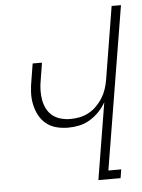

<svg xmlns="http://www.w3.org/2000/svg" viewBox="-53 -777 605 819"><g transform="rotate(-5 250.0 -367.5)"><path d="M335 0 389 -329Q377 -307 359 -288.5Q341 -270 319.5 -257Q298 -244 274 -239Q250 -234 226 -234Q200 -234 175.5 -240.5Q151 -247 132 -262.5Q113 -278 101.5 -300.5Q90 -323 85 -348Q80 -373 81.5 -399.5Q83 -426 88 -452L99 -520H139L127 -446Q123 -425 122.5 -403.5Q122 -382 125.5 -362Q129 -342 138 -324Q147 -306 162.5 -293.5Q178 -281 198 -275.5Q218 -270 239 -270Q259 -270 279 -274Q299 -278 317.5 -288Q336 -298 351.5 -313.5Q367 -329 378 -347Q389 -365 395.5 -384.5Q402 -404 405 -423L456 -735H496L381 -37H436L430 0Z"/></g></svg>

Font: Iosevka Extralight
Style: Italic
Weight: 200
Italic angle: -9°
Monospace: yes
Designer: Belleve Invis
Foundry: Belleve Invis
Version: Version 32.5.0; ttfautohint (v1.8.4)